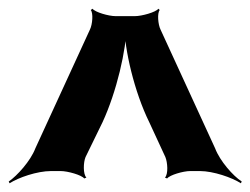

<svg xmlns="http://www.w3.org/2000/svg" viewBox="-44 -748 574 440"><path d="M298 -468 335 -388C340 -376 342 -349 334 -341L339 -339C345 -347 376 -356 392 -356H414C445 -356 488 -341 508 -328L510 -332C490 -345 460 -379 449 -408L324 -680C318 -692 316 -718 322 -725L319 -728C313 -720 281 -711 265 -711H221C205 -711 174 -720 168 -728L164 -725C170 -718 168 -692 162 -680L37 -408C26 -379 -5 -345 -24 -332L-22 -328C-2 -341 41 -356 73 -356H95C111 -356 143 -347 149 -339L154 -341C146 -349 147 -376 152 -388L191 -468C223 -537 246 -635 246 -690H241C241 -635 264 -537 298 -468Z"/></svg>

Font: Asimov
Style: EdgeWide
Weight: 500
Designer: Google
Version: Version 2.000980: 2014